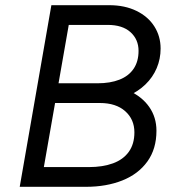

<svg xmlns="http://www.w3.org/2000/svg" viewBox="-20 -720 692 740"><path d="M178 -700H401Q461 -700 506 -678Q551 -656 575 -618Q599 -580 599 -533Q599 -493 584 -457.5Q569 -422 540.5 -394.5Q512 -367 473 -350L474 -372Q527 -348 555 -308Q583 -268 583 -216Q583 -146 548 -97.5Q513 -49 451.5 -24.5Q390 0 311 0H56ZM498 -210Q498 -260 462.5 -291.5Q427 -323 365 -323H155L168 -399H356Q405 -399 440.5 -413Q476 -427 495 -455Q514 -483 514 -524Q514 -568 483 -596Q452 -624 395 -624H245L149 -76H322Q376 -76 415.5 -90.5Q455 -105 476.5 -135Q498 -165 498 -210Z"/></svg>

Font: Fixel Italic Variable Display Thin
Style: Italic
Weight: 100
Italic angle: -10°
Designer: AlfaBravo + MacPaw
Foundry: Kyrylo Tkachov, Marchela Mozhyna, Serhii Makarenko, Maria Weinstein, Zakhar Kryvoshyya
Version: Version 1.210;Glyphs 3.2 (3217)